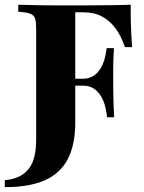

<svg xmlns="http://www.w3.org/2000/svg" viewBox="-49 -591 604 804"><path d="M102.4 -201.6V-472.6Q102.4 -498.4 98.4 -511.7Q94.4 -525 83.1 -531Q71.8 -537.1 50 -539.5L27.4 -541.9V-571Q44.4 -571 69 -570.2Q93.5 -569.4 120.6 -569Q147.6 -568.5 172.6 -568.5H185.5H312.9Q379 -568.5 423.4 -569.4Q467.7 -570.2 498.4 -571Q497.6 -530.6 499.2 -485.9Q500.8 -441.1 504 -393.5H474.2Q458.1 -441.1 433.9 -473.4Q409.7 -505.6 377 -522.6Q344.4 -539.5 299.2 -539.5H266.1V-201.6ZM230.6 -232.3V-261.3H387.1V-232.3ZM399.2 -100Q395.2 -143.5 381.9 -173Q368.5 -202.4 348 -217.3Q327.4 -232.3 298.4 -232.3V-261.3Q339.5 -261.3 364.9 -294Q390.3 -326.6 397.6 -389.5H428.2Q426.6 -366.1 425.8 -343.5Q425 -321 425 -297.6Q425 -274.2 425 -246.8Q425 -224.2 425.4 -202Q425.8 -179.8 426.6 -155.2Q427.4 -130.6 429 -100ZM-29 192.7V163.7Q15.3 159.7 44.8 140.3Q74.2 121 88.3 85.5Q102.4 50 102.4 -2.4V-201.6H266.1V-77.4Q266.1 15.3 234.7 75.4Q203.2 135.5 138.3 164.1Q73.4 192.7 -29 192.7Z"/></svg>

Font: Playfair 5pt SemiExpanded Light Black
Style: Regular
Weight: 900
Version: Version 2.203